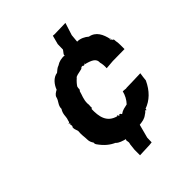

<svg xmlns="http://www.w3.org/2000/svg" viewBox="-215 -766 1006 1006"><g transform="rotate(-45 287.5 -263.5)"><path d="M229 -257 228 -268C228 -298 240 -319 245 -340C256 -350 248 -351 253 -367C257 -374 269 -389 282 -400C289 -411 306 -410 335 -418C334 -421 347 -430 355 -420C359 -420 367 -427 370 -427C363 -423 362 -420 363 -422C406 -411 428 -400 426 -371C430 -357 431 -342 430 -326L479 -330L567 -331C566 -352 569 -368 564 -394C563 -406 565 -407 555 -410C561 -413 550 -413 549 -423C559 -425 555 -427 552 -420C543 -463 525 -501 481 -509C467 -522 442 -535 419 -534L423 -578L445 -647L362 -645L351 -646L338 -597L337 -557C331 -547 314 -532 324 -529C300 -532 278 -526 262 -515C247 -510 242 -503 229 -493C198 -489 175 -460 165 -432C154 -426 139 -418 136 -404C131 -382 111 -369 112 -343C97 -321 100 -298 97 -287C90 -268 94 -261 82 -263L89 -258C95 -261 83 -246 86 -255C87 -245 92 -239 85 -235C83 -222 87 -216 92 -200C89 -167 94 -155 94 -133C94 -120 99 -109 106 -99C104 -90 110 -83 109 -84C134 -48 159 -29 186 -17C198 -3 222 3 239 8C229 18 243 21 235 43L231 80V120L304 117L322 115L323 81L343 6C366 3 381 2 400 -13C412 -20 415 -25 415 -28C417 -25 421 -25 427 -21C418 -24 425 -25 424 -32C469 -48 505 -82 530 -136C531 -149 534 -171 536 -183L474 -181L432 -180L426 -179C418 -180 411 -181 404 -181C398 -157 387 -136 370 -118C350 -113 337 -113 317 -99C309 -109 315 -105 307 -109C296 -102 304 -98 294 -111C297 -112 300 -109 299 -105C290 -116 297 -118 291 -109C231 -125 221 -174 223 -234C227 -229 230 -232 228 -241C228 -246 229 -252 229 -257Z"/></g></svg>

Font: Asimov Print
Style: DIt
Weight: 250
Width: 0
Designer: Google
Version: Version 2.000980: 2014